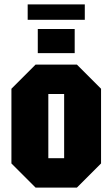

<svg xmlns="http://www.w3.org/2000/svg" viewBox="-20 -854 512 874"><path d="M32 -110V-450L142 -560H330L440 -450V-110L330 0H142ZM200 -134H272V-426H200ZM152 -612V-722H320V-612ZM106 -764V-834H366V-764Z"/></svg>

Font: Tektur Condensed
Style: Bold
Weight: 700
Width: 3
Designer: Adam Jagosz
Foundry: Adam Jagosz
Version: Version 1.005;gftools[0.9.30]